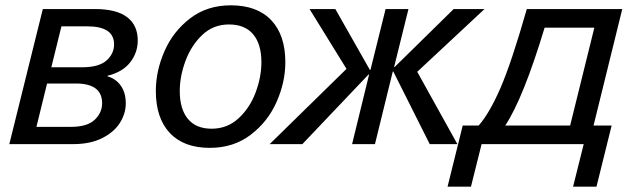

<svg xmlns="http://www.w3.org/2000/svg" viewBox="-20 -542 2378 722"><path d="M498 -390Q498 -344 469.5 -307.5Q441 -271 384 -257V-255Q416 -246 434.5 -219.5Q453 -193 453 -153Q453 -116 431.5 -81Q410 -46 365 -23Q320 0 254 0H15L141 -508H337Q418 -508 458 -477.5Q498 -447 498 -390ZM173 -289H288Q352 -289 380.5 -314.5Q409 -340 409 -375Q409 -443 308 -443H211ZM117 -65H247Q308 -65 336 -91.5Q364 -118 364 -154Q364 -228 265 -228H157Z M1053 -308Q1053 -233 1020 -158.5Q987 -84 922.5 -35Q858 14 769 14Q671 14 618.5 -42Q566 -98 566 -200Q566 -275 598.5 -349.5Q631 -424 695 -473Q759 -522 848 -522Q947 -522 1000 -466Q1053 -410 1053 -308ZM656 -200Q656 -132 686.5 -95Q717 -58 776 -58Q835 -58 877.5 -97.5Q920 -137 941.5 -195Q963 -253 963 -308Q963 -376 932 -413Q901 -450 841 -450Q782 -450 740.5 -410.5Q699 -371 677.5 -313Q656 -255 656 -200Z M1700 0H1596L1459 -273H1457L1390 0H1304L1368 -262H1366L1117 0H994L1283 -283L1144 -508H1241L1371 -279H1373L1430 -508H1516L1462 -290H1464L1686 -508H1802L1549 -272Z M2280 -70 2223 160H2135L2175 0H1791L1751 160H1663L1720 -70H1780Q1820 -115 1861.5 -210Q1903 -305 1961 -508H2320L2212 -70ZM2028 -438Q1948 -173 1880 -70H2124L2215 -438Z"/></svg>

Font: CST
Style: Italic
Weight: 400
Italic angle: -14°
Version: Version 1.00